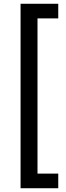

<svg xmlns="http://www.w3.org/2000/svg" viewBox="-20 -773 352 1025"><path d="M291 153.8V231.9H89.8V-752.9H291V-674.8H180.2V153.8Z"/></svg>

Font: Standard
Style: Regular
Weight: 400
Designer: Bryce Wilner
Version: Version 2.000;PS 2.0;hotconv 16.6.51;makeotf.lib2.5.65220 DE